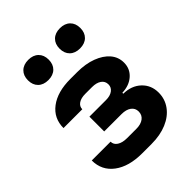

<svg xmlns="http://www.w3.org/2000/svg" viewBox="-223 -916 1047 1047"><g transform="rotate(-45 300.0 -393.0)"><path d="M257 7Q155 7 95 -38Q35 -83 35 -160H180Q180 -137 201 -123.5Q222 -110 257 -110H329Q364 -110 384.5 -125.5Q405 -141 405 -168Q405 -194 384.5 -209Q364 -224 329 -224H195V-338H323Q355 -338 374 -352Q393 -366 393 -389Q393 -414 373 -428Q353 -442 319 -442H267Q234 -442 215 -429Q196 -416 196 -394H51Q51 -469 109 -513Q167 -557 267 -557H319Q384 -557 433 -538.5Q482 -520 509.5 -488Q537 -456 537 -413Q537 -366 503 -335.5Q469 -305 414 -303V-296Q477 -295 516 -258Q555 -221 555 -164Q555 -114 526.5 -75Q498 -36 447 -14.5Q396 7 329 7ZM422 -637Q385 -637 363.5 -658Q342 -679 342 -715Q342 -751 363.5 -772Q385 -793 422 -793Q459 -793 480.5 -772Q502 -751 502 -715Q502 -679 480.5 -658Q459 -637 422 -637ZM178 -637Q141 -637 119.5 -658Q98 -679 98 -715Q98 -751 119.5 -772Q141 -793 178 -793Q215 -793 236.5 -772Q258 -751 258 -715Q258 -679 236.5 -658Q215 -637 178 -637Z"/></g></svg>

Font: JetBrains Mono NL ExtraBold
Style: Regular
Weight: 800
Designer: Philipp Nurullin, Konstantin Bulenkov
Foundry: JetBrains
Version: Version 2.304; ttfautohint (v1.8.4.7-5d5b)